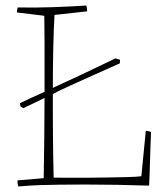

<svg xmlns="http://www.w3.org/2000/svg" viewBox="-20 -667 587 694"><path d="M46 7Q43 -2 43 -15L138 -23Q139 -96 140 -168Q141 -240 141 -313Q120 -303 101 -293.5Q82 -284 64 -276L54 -282L52 -294Q66 -301 89 -311.5Q112 -322 141 -335Q141 -376 141 -424Q141 -472 141 -520Q141 -568 140 -610L41 -622Q41 -627 42 -631.5Q43 -636 44 -640Q110 -639 169.5 -641Q229 -643 292 -647Q295 -637 295 -626L177 -613Q174 -561 172.5 -492Q171 -423 171 -349Q178 -353 186 -356L192 -359Q235 -379 277 -398.5Q319 -418 351.5 -434Q384 -450 397 -456L414 -451L413 -438Q373 -420 314.5 -394Q256 -368 196 -340L188 -336Q180 -332 171 -327V-326Q171 -295 171 -254.5Q171 -214 171.5 -171.5Q172 -129 172.5 -90.5Q173 -52 174 -25Q188 -25 219 -24.5Q250 -24 290 -24.5Q330 -25 370.5 -25.5Q411 -26 443 -27Q475 -28 491 -30L507 -194Q517 -194 526 -190L524 -142L521 -44L519 4Q462 2 404 1Q346 0 290 0Q235 0 197.5 0.5Q160 1 126 2Q92 3 46 7Z"/></svg>

Font: Labrada ExtraLight
Style: Regular
Weight: 200
Designer: Mercedes Jáuregui
Foundry: Omnibus-Type Team
Version: Version 1.000; ttfautohint (v1.8.4.7-5d5b)